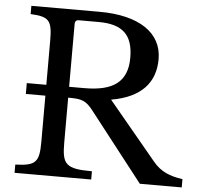

<svg xmlns="http://www.w3.org/2000/svg" viewBox="-54 -826 922 881"><g transform="rotate(5 407.5 -385.0)"><path d="M658 -577C658 -698 552 -770 369 -770H55V-732C141 -728 155 -711 155 -618V-415H65V-365H155V-152C155 -58 139 -41 45 -38V0H398V-38C277 -38 260 -58 260 -157V-365C322 -365 342 -360 377 -314L622 0H815V-38C756 -47 714 -63 678 -107L457 -373C597 -397 658 -471 658 -577ZM260 -706C260 -716 266 -723 277 -723H369C478 -723 528 -679 528 -572C528 -461 463 -415 331 -415H260Z"/></g></svg>

Font: Libre Baskerville
Style: Regular
Weight: 400
Designer: Pablo Impallari, Rodrigo Fuenzalida
Foundry: Pablo Impallari, Rodrigo Fuenzalida
Version: Version 1.051;Glyphs 3.2.3 (3260)